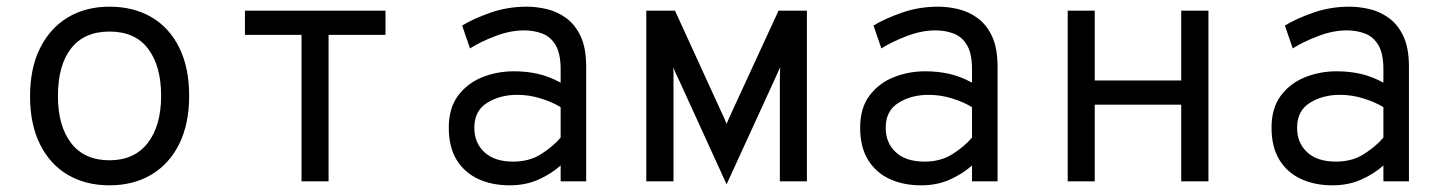

<svg xmlns="http://www.w3.org/2000/svg" viewBox="-20 -543 4352 575"><path d="M308 12Q236.5 12 183 -19.5Q129.5 -51 99.8 -110.8Q70 -170.5 70 -255Q70 -338.5 99.8 -398.5Q129.5 -458.5 183 -490.8Q236.5 -523 308 -523Q380 -523 433.8 -491.5Q487.5 -460 517 -400Q546.5 -340 546.5 -256Q546.5 -172.5 517 -112.5Q487.5 -52.5 433.8 -20.2Q380 12 308 12ZM308 -63Q382 -63 422.2 -114.5Q462.5 -166 462.5 -256Q462.5 -345.5 423.5 -397Q384.5 -448.5 308 -448.5Q232.5 -448.5 193 -398.2Q153.5 -348 153.5 -255Q153.5 -166 193 -114.5Q232.5 -63 308 -63Z M883 0V-438.5H713.5V-511H1134.5V-438.5H964V0Z M1506.5 12Q1453 12 1411.8 -7.2Q1370.5 -26.5 1347.2 -64.8Q1324 -103 1324 -160.5Q1324 -219.5 1352 -256.8Q1380 -294 1424.5 -311.8Q1469 -329.5 1519 -329.5Q1556.5 -329.5 1590.2 -322Q1624 -314.5 1659 -295.5V-335.5Q1659 -382.5 1644 -407.8Q1629 -433 1604 -442.5Q1579 -452 1549.5 -452Q1508.5 -452 1464.2 -435.2Q1420 -418.5 1387.5 -398L1364 -466.5Q1397.5 -487 1448.8 -505Q1500 -523 1557.5 -523Q1586.5 -523 1617.5 -515.8Q1648.5 -508.5 1675.5 -489Q1702.5 -469.5 1719 -434.2Q1735.5 -399 1735.5 -342.5V0H1659V-47.5Q1630.5 -22 1592.2 -5Q1554 12 1506.5 12ZM1517 -59Q1565.5 -59 1601 -81.8Q1636.5 -104.5 1659 -131V-222Q1635 -237 1600 -248Q1565 -259 1529 -259Q1477.5 -259 1439 -235.2Q1400.5 -211.5 1400.5 -160.5Q1400.5 -115 1430.8 -87Q1461 -59 1517 -59Z M2156 9 2013.5 -303Q2008.5 -312.5 2004.5 -321.8Q2000.5 -331 1996 -341.5Q1997 -331.5 1997 -322.5Q1997 -313.5 1997 -302V0H1915.5V-511H2001.5L2138.5 -211.5Q2144.5 -199.5 2148.8 -189.5Q2153 -179.5 2156 -172Q2159 -179.5 2163.5 -189.5Q2168 -199.5 2173.5 -211.5L2311.5 -511H2396.5V0H2315.5V-302Q2315.5 -314.5 2315.8 -323.8Q2316 -333 2316.5 -341.5Q2312 -332.5 2308 -323Q2304 -313.5 2299 -303Z M2738.5 12Q2685 12 2643.8 -7.2Q2602.5 -26.5 2579.2 -64.8Q2556 -103 2556 -160.5Q2556 -219.5 2584 -256.8Q2612 -294 2656.5 -311.8Q2701 -329.5 2751 -329.5Q2788.5 -329.5 2822.2 -322Q2856 -314.5 2891 -295.5V-335.5Q2891 -382.5 2876 -407.8Q2861 -433 2836 -442.5Q2811 -452 2781.5 -452Q2740.5 -452 2696.2 -435.2Q2652 -418.5 2619.5 -398L2596 -466.5Q2629.5 -487 2680.8 -505Q2732 -523 2789.5 -523Q2818.5 -523 2849.5 -515.8Q2880.5 -508.5 2907.5 -489Q2934.5 -469.5 2951 -434.2Q2967.5 -399 2967.5 -342.5V0H2891V-47.5Q2862.5 -22 2824.2 -5Q2786 12 2738.5 12ZM2749 -59Q2797.5 -59 2833 -81.8Q2868.5 -104.5 2891 -131V-222Q2867 -237 2832 -248Q2797 -259 2761 -259Q2709.5 -259 2671 -235.2Q2632.5 -211.5 2632.5 -160.5Q2632.5 -115 2662.8 -87Q2693 -59 2749 -59Z M3177.5 0V-511H3258.5V-302H3517.5V-511H3599V0H3517.5V-229.5H3258.5V0Z M3970.5 12Q3917 12 3875.8 -7.2Q3834.5 -26.5 3811.2 -64.8Q3788 -103 3788 -160.5Q3788 -219.5 3816 -256.8Q3844 -294 3888.5 -311.8Q3933 -329.5 3983 -329.5Q4020.5 -329.5 4054.2 -322Q4088 -314.5 4123 -295.5V-335.5Q4123 -382.5 4108 -407.8Q4093 -433 4068 -442.5Q4043 -452 4013.5 -452Q3972.5 -452 3928.2 -435.2Q3884 -418.5 3851.5 -398L3828 -466.5Q3861.5 -487 3912.8 -505Q3964 -523 4021.5 -523Q4050.5 -523 4081.5 -515.8Q4112.5 -508.5 4139.5 -489Q4166.5 -469.5 4183 -434.2Q4199.5 -399 4199.5 -342.5V0H4123V-47.5Q4094.5 -22 4056.2 -5Q4018 12 3970.5 12ZM3981 -59Q4029.5 -59 4065 -81.8Q4100.5 -104.5 4123 -131V-222Q4099 -237 4064 -248Q4029 -259 3993 -259Q3941.5 -259 3903 -235.2Q3864.5 -211.5 3864.5 -160.5Q3864.5 -115 3894.8 -87Q3925 -59 3981 -59Z"/></svg>

Font: Overpass Mono
Style: Regular
Weight: 400
Designer: Delve Withrington, Dave Bailey
Foundry: Delve Fonts LLC
Version: Version 4.000